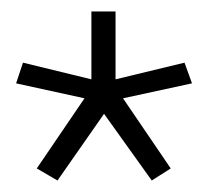

<svg xmlns="http://www.w3.org/2000/svg" viewBox="-20 -794 361 334"><path d="M181 -656 301 -685 314 -649 194 -623 277 -501 244 -480 161 -596 80 -480 44 -501 127 -623 8 -649 20 -685 139 -656V-774H181Z"/></svg>

Font: Palanquin ExtraLight
Style: Regular
Weight: 275
Designer: Pria Ravichandran
Version: Version 1.001